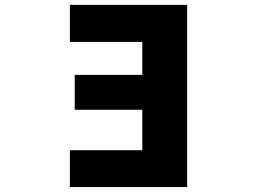

<svg xmlns="http://www.w3.org/2000/svg" viewBox="-20 -752 1040 774"><path d="M553.7 -583H261.7V-732.4H734.4V2H261.7V-146.5H553.7V-309.6H281.2V-450.2H553.7Z"/></svg>

Font: GenEi Gothic M Heavy
Style: Regular
Weight: 800
Designer: o_tamon (Modified); [Source Han Sans]
Ryoko NISHIZUKA  (kana & ideographs); Paul D. Hunt (Latin, Greek & Cyrillic); Wenl
Version: Version 1.1a;Original Version 1.004